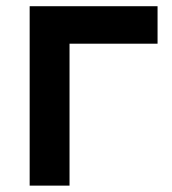

<svg xmlns="http://www.w3.org/2000/svg" viewBox="-20 -582 540 602"><path d="M474 -445H198V0H73V-562.5H474Z"/></svg>

Font: Russisch Sans
Style: Bold
Weight: 700
Designer: Michael Sharanda (font) & Cristiano Sobral (main changes)
Foundry: Michael Sharanda
Version: Version 2.00;September 8, 2020;FontCreator 13.0.0.2681 64-bi